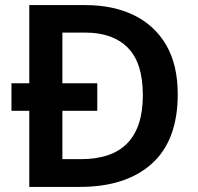

<svg xmlns="http://www.w3.org/2000/svg" viewBox="-20 -734 777 754"><path d="M315 -714Q425 -714 506.5 -674Q588 -634 633 -556.5Q678 -479 678 -364Q678 -183 576.5 -91.5Q475 0 293 0H95V-299H25V-407H95V-714ZM315 -606H225V-407H362V-299H225V-109H298Q541 -109 541 -360Q541 -487 482 -546.5Q423 -606 315 -606Z"/></svg>

Font: Noto Sans Lisu SemiBold
Style: Regular
Weight: 600
Designer: Monotype Design Team. David Williams.
Foundry: Monotype Imaging Inc.
Version: Version 2.102; ttfautohint (v1.8.4.7-5d5b)